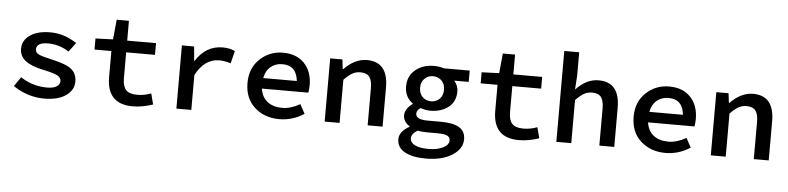

<svg xmlns="http://www.w3.org/2000/svg" viewBox="-50 -987 6101 1486"><g transform="rotate(5 3000.0 -244.5)"><path d="M303 12Q175 12 62 -64L112 -137Q206 -75 318 -75Q367 -75 392.5 -91.5Q418 -108 418 -134Q418 -159 391 -175Q364 -191 282 -208Q184 -228 138 -264Q92 -300 92 -356Q92 -422 149.5 -462.5Q207 -503 308 -503Q415 -503 513 -438L460 -367Q384 -416 298 -416Q207 -416 207 -362Q207 -337 234 -324Q261 -311 335 -295Q449 -270 491 -235.5Q533 -201 533 -140Q533 -74 472 -31Q411 12 303 12Z M991 12Q790 12 790 -198V-400H659V-486L795 -491L810 -645H905V-491H1129V-400H905V-198Q905 -136 931 -108Q957 -80 1019 -80Q1073 -80 1126 -100L1148 -16Q1066 12 991 12Z M1330 0V-491H1425L1435 -380H1438Q1516 -503 1647 -503Q1701 -503 1742 -483L1718 -386Q1670 -401 1629 -401Q1514 -401 1446 -271V0Z M2130 12Q2014 12 1937.5 -57.5Q1861 -127 1861 -246Q1861 -362 1936 -432.5Q2011 -503 2115 -503Q2222 -503 2282 -439Q2342 -375 2342 -270Q2342 -245 2337 -212H1976Q1986 -145 2030.5 -111Q2075 -77 2145 -77Q2211 -77 2283 -118L2322 -46Q2233 12 2130 12ZM2118 -414Q2065 -414 2027.5 -383Q1990 -352 1979 -294H2240Q2228 -414 2118 -414Z M2482 0V-491H2577L2586 -417H2590Q2674 -503 2767 -503Q2932 -503 2932 -304V0H2816V-289Q2816 -349 2795 -376.5Q2774 -404 2724 -404Q2690 -404 2662 -388Q2634 -372 2598 -335V0Z M3286 217Q3182 217 3122 183.5Q3062 150 3062 86Q3062 26 3140 -17V-21Q3090 -52 3090 -103Q3090 -127 3106 -152Q3122 -177 3149 -195V-199Q3086 -244 3086 -326Q3086 -408 3144.5 -455.5Q3203 -503 3288 -503Q3330 -503 3365 -491H3566V-403H3453Q3485 -367 3485 -322Q3485 -243 3429.5 -199Q3374 -155 3288 -155Q3253 -155 3213 -169Q3183 -151 3183 -123Q3183 -77 3276 -77H3376Q3473 -77 3521 -48.5Q3569 -20 3569 43Q3569 117 3491 167Q3413 217 3286 217ZM3381 -326Q3381 -370 3354 -396.5Q3327 -423 3288 -423Q3249 -423 3222 -396.5Q3195 -370 3195 -326Q3195 -281 3221.5 -254.5Q3248 -228 3288 -228Q3328 -228 3354.5 -254.5Q3381 -281 3381 -326ZM3300 141Q3370 141 3414 118Q3458 95 3458 62Q3458 35 3434.5 24.5Q3411 14 3359 14H3281Q3234 14 3206 7Q3158 34 3158 71Q3158 104 3195 122.5Q3232 141 3300 141Z M3991 12Q3790 12 3790 -198V-400H3659V-486L3795 -491L3810 -645H3905V-491H4129V-400H3905V-198Q3905 -136 3931 -108Q3957 -80 4019 -80Q4073 -80 4126 -100L4148 -16Q4066 12 3991 12Z M4282 0V-706H4398V-524L4391 -419H4394Q4474 -503 4567 -503Q4732 -503 4732 -304V0H4616V-289Q4616 -349 4595 -376.5Q4574 -404 4524 -404Q4490 -404 4462 -388Q4434 -372 4398 -335V0Z M5130 12Q5014 12 4937.5 -57.5Q4861 -127 4861 -246Q4861 -362 4936 -432.5Q5011 -503 5115 -503Q5222 -503 5282 -439Q5342 -375 5342 -270Q5342 -245 5337 -212H4976Q4986 -145 5030.5 -111Q5075 -77 5145 -77Q5211 -77 5283 -118L5322 -46Q5233 12 5130 12ZM5118 -414Q5065 -414 5027.5 -383Q4990 -352 4979 -294H5240Q5228 -414 5118 -414Z M5482 0V-491H5577L5586 -417H5590Q5674 -503 5767 -503Q5932 -503 5932 -304V0H5816V-289Q5816 -349 5795 -376.5Q5774 -404 5724 -404Q5690 -404 5662 -388Q5634 -372 5598 -335V0Z"/></g></svg>

Font: TypoPRO Source Code Pro
Style: Regular
Weight: 600
Monospace: yes
Designer: Paul D. Hunt, Teo Tuominen
Foundry: Adobe Systems Incorporated
Version: Version 2.010;PS 1.0;hotconv 1.0.84;makeotf.lib2.5.63406